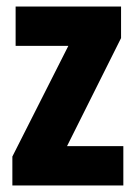

<svg xmlns="http://www.w3.org/2000/svg" viewBox="-20 -570 417 590"><path d="M359 0H18V-89L190 -429H28V-550H352V-453L186 -121H359Z"/></svg>

Font: Noto Sans Khmer ExtraCondensed ExtraBold
Style: Regular
Weight: 800
Width: 2
Designer: Danh Hong and the Monotype Design Team
Foundry: Monotype Imaging Inc.
Version: Version 2.004